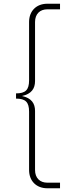

<svg xmlns="http://www.w3.org/2000/svg" viewBox="-20 -758 414 1030"><path d="M302 252V222H234C194 222 168 197 168 154V-163C168 -203 149 -232 98 -243C149 -254 168 -283 168 -323V-640C168 -683 194 -708 234 -708H302V-738H234C175 -738 136 -699 136 -640V-327C136 -276 117 -257 66 -257V-229C117 -229 136 -210 136 -159V154C136 213 175 252 234 252Z"/></svg>

Font: Gantari Thin
Style: Regular
Weight: 250
Designer: Anugrah Pasau
Foundry: Lafontype
Version: Version 1.000